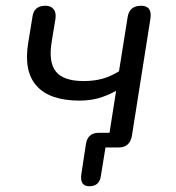

<svg xmlns="http://www.w3.org/2000/svg" viewBox="-20 -513 612 668"><path d="M291 135Q257 135 263 93L279 -12Q285 -51 324 -51H361L384 -197Q353 -180 323 -171.5Q293 -163 256 -163Q154 -163 108 -213.5Q62 -264 78 -363L93 -455Q98 -493 138 -493Q157 -493 166.5 -481Q176 -469 173 -448L160 -369Q148 -297 174.5 -264Q201 -231 271 -231Q307 -231 336 -239Q365 -247 394 -265L424 -453Q430 -493 471 -493Q511 -493 503 -446L439 -41Q432 0 393 0H347L331 99Q326 135 291 135Z"/></svg>

Font: Nunito
Style: Italic
Weight: 400
Italic angle: -9°
Designer: Vernon Adams
Foundry: Vernon Adams
Version: Version 3.601; ttfautohint (v1.8.2.53-6de2)